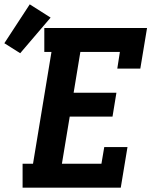

<svg xmlns="http://www.w3.org/2000/svg" viewBox="-97 -864 717 884"><path d="M7 0V-110H55L140 -625H107V-735H580L549 -548H443L455 -625H273L242 -437H439L421 -327H224L188 -110H370L383 -187H490L459 0ZM-4 -619 -77 -665 40 -844 136 -783Z"/></svg>

Font: Iosevka Curly Slab XBdExObl
Style: Regular
Weight: 800
Width: 7
Italic angle: -9°
Monospace: yes
Designer: Belleve Invis
Foundry: Belleve Invis
Version: Version 11.1.0; ttfautohint (v1.8.3)